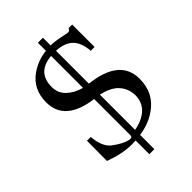

<svg xmlns="http://www.w3.org/2000/svg" viewBox="-243 -797 999 999"><g transform="rotate(-45 256.5 -297.0)"><path d="M276 -650H280Q307 -650 344 -642Q381 -634 388 -634Q401 -634 406 -648H432V-483H404Q399 -547 368 -577.5Q337 -608 276 -611V-369Q481 -346 481 -200Q481 -93 395 -36Q345 -2 276 8V113H239V12Q229 13 209 13Q142 13 58 -18L59 -166H87Q93 -91 130 -60Q180 -22 216 -14Q239 -9 239 -26V-293Q50 -318 50 -457Q50 -555 125 -606Q176 -641 239 -648V-707H276ZM239 -375V-610Q125 -600 127 -490Q128 -447 158.5 -418Q189 -389 239 -375ZM276 -288V-29Q323 -37 356 -60Q403 -93 405 -152Q405 -212 361 -251Q329 -277 276 -288Z"/></g></svg>

Font: GFS Didot
Style: Regular
Weight: 400
Designer: Takis Katsoulidis and George D. Matthiopoulos
Foundry: Takis Katsoulidis and George D. Matthiopoulos
Version: Version 1.0